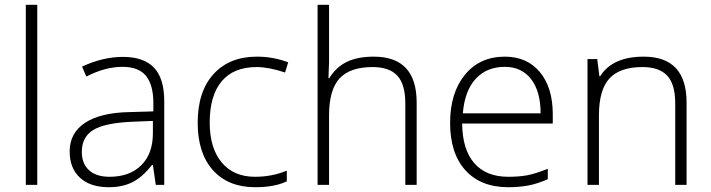

<svg xmlns="http://www.w3.org/2000/svg" viewBox="-20 -780 2999 810"><path d="M137.2 0H88.9V-759.8H137.2Z M637.2 0 625 -84H621.1Q581.1 -32.7 538.8 -11.5Q496.6 9.8 439 9.8Q360.8 9.8 317.4 -30.3Q273.9 -70.3 273.9 -141.1Q273.9 -218.8 338.6 -261.7Q403.3 -304.7 525.9 -307.1L627 -310.1V-345.2Q627 -420.9 596.2 -459.5Q565.4 -498 497.1 -498Q423.3 -498 344.2 -457L326.2 -499Q413.6 -540 499 -540Q586.4 -540 629.6 -494.6Q672.9 -449.2 672.9 -353V0ZM441.9 -34.2Q526.9 -34.2 575.9 -82.8Q625 -131.3 625 -217.8V-270L532.2 -266.1Q420.4 -260.7 372.8 -231.2Q325.2 -201.7 325.2 -139.2Q325.2 -89.4 355.7 -61.8Q386.2 -34.2 441.9 -34.2Z M1056.6 9.8Q942.9 9.8 878.4 -62Q814 -133.8 814 -262.2Q814 -394 880.9 -467.5Q947.8 -541 1064 -541Q1132.8 -541 1195.8 -517.1L1182.6 -474.1Q1113.8 -497.1 1063 -497.1Q965.3 -497.1 915 -436.8Q864.7 -376.5 864.7 -263.2Q864.7 -155.8 915 -95Q965.3 -34.2 1055.7 -34.2Q1127.9 -34.2 1189.9 -60.1V-15.1Q1139.2 9.8 1056.6 9.8Z M1689.9 0V-344.2Q1689.9 -424.3 1656.2 -460.7Q1622.6 -497.1 1551.8 -497.1Q1456.5 -497.1 1412.4 -449Q1368.2 -400.9 1368.2 -293V0H1319.8V-759.8H1368.2V-518.1L1365.7 -450.2H1369.1Q1398.9 -498 1444.3 -519.5Q1489.7 -541 1557.1 -541Q1737.8 -541 1737.8 -347.2V0Z M2124 9.8Q2008.3 9.8 1943.6 -61.5Q1878.9 -132.8 1878.9 -261.2Q1878.9 -388.2 1941.4 -464.6Q2003.9 -541 2109.9 -541Q2203.6 -541 2257.8 -475.6Q2312 -410.2 2312 -297.9V-258.8H1929.7Q1930.7 -149.4 1980.7 -91.8Q2030.8 -34.2 2124 -34.2Q2169.4 -34.2 2203.9 -40.5Q2238.3 -46.9 2291 -67.9V-23.9Q2246.1 -4.4 2208 2.7Q2169.9 9.8 2124 9.8ZM2109.9 -498Q2033.2 -498 1986.8 -447.5Q1940.4 -397 1932.6 -301.8H2260.7Q2260.7 -394 2220.7 -446Q2180.7 -498 2109.9 -498Z M2828.6 0V-344.2Q2828.6 -424.3 2794.9 -460.7Q2761.2 -497.1 2690.4 -497.1Q2595.2 -497.1 2551 -449Q2506.8 -400.9 2506.8 -293V0H2458.5V-530.8H2499.5L2508.8 -458H2511.7Q2563.5 -541 2695.8 -541Q2876.5 -541 2876.5 -347.2V0Z"/></svg>

Font: Zoram GWeb Light
Style: Regular
Weight: 300
Foundry: Ascender Corporation
Version: Version 1.000